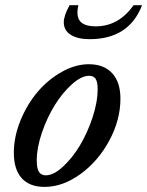

<svg xmlns="http://www.w3.org/2000/svg" viewBox="-20 -714 571 745"><path d="M327.6 -562Q281.7 -562 254.6 -578.9Q227.5 -595.7 227.5 -627.4Q227.5 -653.3 250 -693.8H284.2Q274.4 -651.4 290.8 -631.6Q307.1 -611.8 352.1 -611.8Q439.9 -611.8 498.5 -693.8H531.2Q480.5 -562 327.6 -562ZM152.8 11.2Q94.7 11.2 64.2 -22.7Q33.7 -56.6 33.7 -121.1Q33.7 -183.1 59.3 -246.1Q85 -309.1 125.5 -356.9Q166 -404.8 219.2 -434.8Q272.5 -464.8 324.7 -464.8Q382.8 -464.8 415 -430.2Q447.3 -395.5 447.3 -331.1Q447.3 -249 404.3 -168.9Q361.3 -88.9 292.5 -38.8Q223.6 11.2 152.8 11.2ZM157.7 -33.7Q187.5 -33.7 223.6 -66.7Q259.8 -99.6 289.3 -148.4Q318.8 -197.3 338.9 -257.6Q358.9 -317.9 358.9 -368.7Q358.9 -396 351.1 -408Q343.3 -419.9 325.7 -419.9Q295.9 -419.9 259.3 -387.2Q222.7 -354.5 192.9 -306.6Q163.1 -258.8 142.8 -199.7Q122.6 -140.6 122.6 -91.8Q122.6 -60.1 131.3 -46.9Q140.1 -33.7 157.7 -33.7Z"/></svg>

Font: Elstob 6pt Medium
Style: Italic
Weight: 500
Italic angle: -20°
Designer: Peter S. Baker
Version: Version 1.015